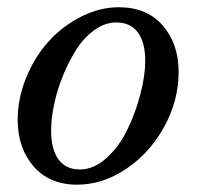

<svg xmlns="http://www.w3.org/2000/svg" viewBox="-20 -500 543 530"><path d="M308.1 -480Q385.7 -480 429.4 -429.4Q473.1 -378.9 473.1 -301.8Q473.1 -222.2 433.1 -149.7Q393.1 -77.1 328.1 -33.7Q263.2 9.8 192.9 9.8Q116.2 9.8 72.5 -41Q28.8 -91.8 28.8 -168.9Q28.8 -228.5 52.5 -286.1Q76.2 -343.8 114.5 -386Q152.8 -428.2 204.1 -454.1Q255.4 -480 308.1 -480ZM200.2 -32.2Q239.3 -32.2 274.4 -64.2Q309.6 -96.2 332 -143.1Q354.5 -189.9 367.7 -240.7Q380.9 -291.5 380.9 -332Q380.9 -382.8 360.6 -410.4Q340.3 -438 300.8 -438Q269.5 -438 240.5 -417Q211.4 -396 190.4 -362.8Q169.4 -329.6 153.3 -289.8Q137.2 -250 129.2 -210.7Q121.1 -171.4 121.1 -139.2Q121.1 -87.9 141.4 -60.1Q161.6 -32.2 200.2 -32.2Z"/></svg>

Font: Redaction
Style: Italic
Weight: 400
Designer: Jeremy Mickel / Forest Young
Foundry: MCKL
Version: Version 2.001;hotconv 1.0.113;makeotfexe 2.5.65598 DEVELOPME